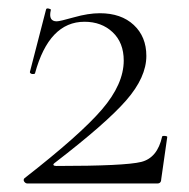

<svg xmlns="http://www.w3.org/2000/svg" viewBox="-20 -430 442 450"><path d="M37 -12Q168 -114 219 -173.5Q270 -233 270 -288Q270 -330 244 -354.5Q218 -379 178 -379Q95 -379 62 -258Q62 -257 58.5 -256.5Q55 -256 52.5 -257.5Q50 -259 50 -261L88 -408Q89 -412 97 -409Q100 -408 99 -406Q93 -380 113 -380Q120 -380 153.5 -389.5Q187 -399 214 -399Q264 -399 293.5 -371.5Q323 -344 323 -299Q323 -249 276 -195Q229 -141 108 -48Q104 -45 105.5 -43Q107 -41 112 -41Q273 -41 311 -50.5Q349 -60 360 -110Q361 -112 366.5 -111.5Q372 -111 372 -109L358 -11Q358 0 349 0H44Q40 0 37 -4Q34 -8 37 -12Z"/></svg>

Font: Cormorant Upright Light
Style: Regular
Weight: 300
Designer: Christian Thalmann (Catharsis Fonts)
Foundry: Catharsis Fonts
Version: Version 3.302;PS 003.302;hotconv 1.0.88;makeotf.lib2.5.64775